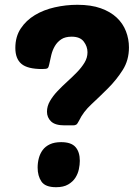

<svg xmlns="http://www.w3.org/2000/svg" viewBox="-20 -771 568 801"><path d="M235 -178Q277 -178 295 -157.5Q313 -137 313 -100Q313 -84 309 -65Q305 -46 294.5 -29.5Q284 -13 264.5 -1.5Q245 10 214 10Q169 10 153 -13.5Q137 -37 137 -72Q137 -92 142 -111Q147 -130 158 -145Q169 -160 188 -169Q207 -178 235 -178ZM310 -268Q303 -254 298 -251Q293 -248 285 -248H249Q210 -248 193 -264.5Q176 -281 176 -305Q176 -328 188.5 -349.5Q201 -371 220 -391Q239 -411 260.5 -430.5Q282 -450 301 -469.5Q320 -489 332.5 -509.5Q345 -530 345 -553Q345 -577 329.5 -597.5Q314 -618 279 -618Q252 -618 235.5 -607Q219 -596 209 -579Q199 -562 194 -541.5Q189 -521 185 -501Q183 -490 178.5 -486.5Q174 -483 156 -483Q95 -483 69.5 -504.5Q44 -526 44 -571Q44 -618 66.5 -652Q89 -686 125.5 -708Q162 -730 208.5 -740.5Q255 -751 303 -751Q360 -751 400.5 -736.5Q441 -722 467 -697.5Q493 -673 505.5 -640.5Q518 -608 518 -573Q518 -520 492 -479Q466 -438 431 -403Q396 -368 361.5 -336Q327 -304 310 -268Z"/></svg>

Font: Poetsen One
Style: Regular
Weight: 400
Designer: Pablo Impallari, Rodrigo Fuenzalida
Foundry: Pablo Impallari, Rodrigo Fuenzalida
Version: Version 1.001; ttfautohint (v0.93) -l 8 -r 50 -G 200 -x 14 -